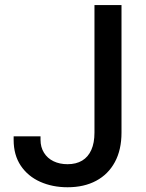

<svg xmlns="http://www.w3.org/2000/svg" viewBox="-20 -748 591 777"><path d="M253.4 9.8Q191.9 9.8 142.3 -12.5Q92.8 -34.7 64 -77.6Q35.2 -120.6 35.2 -182.1V-196.3H144V-182.1Q144 -152.3 158 -129.9Q171.9 -107.4 196.5 -95.5Q221.2 -83.5 253.4 -83.5Q288.1 -83.5 312.5 -98.1Q336.9 -112.8 349.6 -141.4Q362.3 -169.9 362.3 -211.4V-727.5H471.7V-211.4Q471.7 -141.6 444.8 -92Q418 -42.5 369.1 -16.4Q320.3 9.8 253.4 9.8Z"/></svg>

Font: Inter V
Style: Weight 500 Optical size 14.0
Weight: 500
Designer: Rasmus Andersson
Foundry: rsms
Version: Version 4.000;git-4fc901f